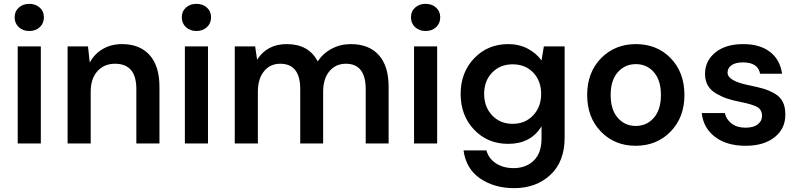

<svg xmlns="http://www.w3.org/2000/svg" viewBox="-20 -745 4147 997"><path d="M72 0V-504H192V0ZM186.5 -604Q165 -584 132 -584Q99 -584 77.5 -604Q56 -624 56 -655Q56 -686 77.5 -705.5Q99 -725 132 -725Q165 -725 186.5 -705.5Q208 -686 208 -655Q208 -624 186.5 -604Z M331 0V-504H437L446 -420Q470 -465 513.5 -490.5Q557 -516 614 -516Q706 -516 757 -459Q808 -402 808 -294V0H688V-283Q688 -414 577 -414Q521 -414 486 -375.5Q451 -337 451 -269V0Z M940 0V-504H1060V0ZM1054.5 -604Q1033 -584 1000 -584Q967 -584 945.5 -604Q924 -624 924 -655Q924 -686 945.5 -705.5Q967 -725 1000 -725Q1033 -725 1054.5 -705.5Q1076 -686 1076 -655Q1076 -624 1054.5 -604Z M1199 0V-504H1305L1315 -435Q1367 -516 1469 -516Q1583 -516 1630 -426Q1657 -468 1702.5 -492Q1748 -516 1801 -516Q1896 -516 1947 -459Q1998 -402 1998 -294V0H1879V-282Q1879 -414 1776 -414Q1723 -414 1690.5 -375Q1658 -336 1658 -268V0H1539V-282Q1539 -414 1435 -414Q1383 -414 1351 -375Q1319 -336 1319 -268V0Z M2130 0V-504H2250V0ZM2244.5 -604Q2223 -584 2190 -584Q2157 -584 2135.5 -604Q2114 -624 2114 -655Q2114 -686 2135.5 -705.5Q2157 -725 2190 -725Q2223 -725 2244.5 -705.5Q2266 -686 2266 -655Q2266 -624 2244.5 -604Z M2650 232Q2547 232 2473.5 182Q2400 132 2387 36H2506Q2517 78 2555 103Q2593 128 2647 128Q2711 128 2751.5 89Q2792 50 2792 -25V-89Q2736 2 2619 2Q2512 2 2442 -71.5Q2372 -145 2372 -257Q2372 -369 2442.5 -442.5Q2513 -516 2619 -516Q2675 -516 2720 -492.5Q2765 -469 2792 -431L2804 -504H2912V-30Q2912 94 2838 163Q2764 232 2650 232ZM2790 -257Q2790 -325 2749 -368Q2708 -411 2642 -411Q2577 -411 2535.5 -368Q2494 -325 2494 -257Q2494 -190 2535.5 -146Q2577 -102 2642 -102Q2707 -102 2748.5 -146Q2790 -190 2790 -257Z M3282 -516Q3392 -516 3463 -442.5Q3534 -369 3534 -252Q3534 -135 3462 -61.5Q3390 12 3281 12Q3172 12 3100.5 -61.5Q3029 -135 3029 -252Q3029 -369 3101 -442.5Q3173 -516 3282 -516ZM3281 -91Q3338 -91 3375 -133Q3412 -175 3412 -252Q3412 -328 3375.5 -370Q3339 -412 3282 -412Q3225 -412 3188 -370Q3151 -328 3151 -252Q3151 -175 3188 -133Q3225 -91 3281 -91Z M3852 12Q3753 12 3692.5 -34.5Q3632 -81 3624 -158H3744Q3751 -125 3779 -103.5Q3807 -82 3851 -82Q3893 -82 3915 -99.5Q3937 -117 3937 -143Q3937 -175 3912.5 -189Q3888 -203 3828 -215Q3787 -223 3758 -232.5Q3729 -242 3700 -258.5Q3671 -275 3656 -300.5Q3641 -326 3641 -361Q3641 -429 3694.5 -472.5Q3748 -516 3839 -516Q3926 -516 3978.5 -475.5Q4031 -435 4041 -362H3927Q3916 -421 3838 -421Q3800 -421 3779 -406.5Q3758 -392 3758 -368Q3758 -325 3866 -303Q3915 -293 3944 -284.5Q3973 -276 4002 -259.5Q4031 -243 4044.5 -216.5Q4058 -190 4058 -151Q4059 -78 4003 -33Q3947 12 3852 12Z"/></svg>

Font: AWOL-DM SemiBold
Style: Regular
Weight: 600
Designer: Colophon Foundry, Jonny Pinhorn, Mikhail Sharanda
Foundry: Colophon Foundry
Version: Version 1.000;Glyphs 3.2.3 (3260)